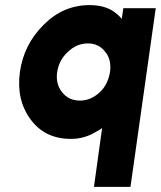

<svg xmlns="http://www.w3.org/2000/svg" viewBox="-20 -532 630 752"><path d="M463 -500 457 -458Q453 -463 448.5 -467.5Q444 -472 439 -476Q400 -512 331 -512Q228 -512 152 -436Q73 -358 58 -250Q43 -141 100 -64Q156 12 258 12Q312 12 358 -17Q364 -20 370 -23.5Q376 -27 380 -31L348 200H491L590 -500ZM293 -138Q249 -138 223 -171Q197 -204 204 -250Q211 -297 246 -329Q281 -362 324 -362Q367 -362 392 -329Q405 -314 409.5 -294Q414 -274 411 -250Q407 -227 397.5 -207Q388 -187 371 -171Q336 -138 293 -138Z"/></svg>

Font: Unageo
Style: ExtraBold-Italic
Weight: 800
Designer: Richard Sepsi
Foundry: Richard Sepsi
Version: Version 2.000